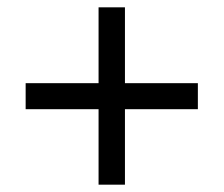

<svg xmlns="http://www.w3.org/2000/svg" viewBox="-20 -615 612 524"><path d="M321 -388H520V-317H321V-111H249V-317H50V-388H249V-595H321Z"/></svg>

Font: Noto Sans Lisu
Style: Regular
Weight: 400
Designer: Monotype Design Team. David Williams.
Foundry: Monotype Imaging Inc.
Version: Version 2.102